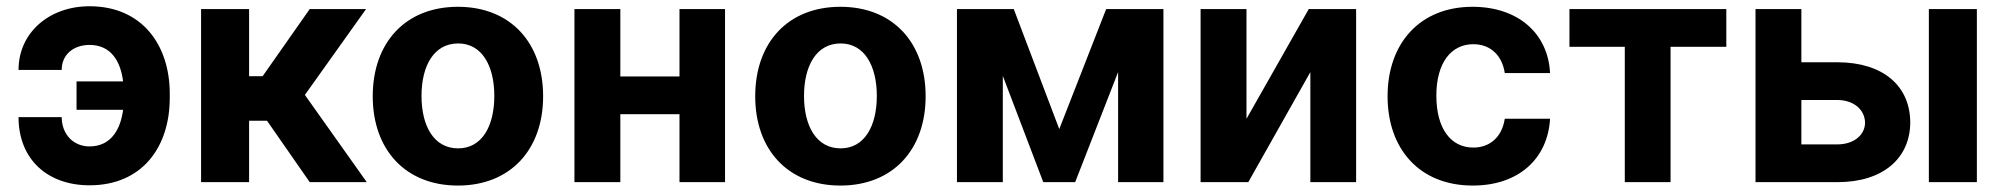

<svg xmlns="http://www.w3.org/2000/svg" viewBox="-20 -574 6310 605"><path d="M262.1 -432.5C331 -432.2 360.1 -379.6 367.9 -317.5H221.2V-228H367.9C360.1 -168.7 331.7 -112.9 262.1 -112.6C207.7 -112.9 174.4 -154.5 174.4 -204.9H38.4C38.4 -71.7 130 9.9 262.1 9.9C427.6 9.9 514.9 -110.1 514.9 -265.6V-278.8C514.9 -433.2 426.8 -554.3 262.1 -554.3C136 -554.3 38.4 -471.9 38.4 -353.7H174.4C174.4 -401.3 210.6 -432.2 262.1 -432.5Z M613.6 0H764.9V-193.5H821.4L956 0H1135.7L940.7 -274.9L1133.5 -545.5H956L807.5 -333.8H764.9V-545.5H613.6Z M1422.9 10.7C1588.4 10.7 1691.4 -102.6 1691.4 -270.6C1691.4 -439.6 1588.4 -552.6 1422.9 -552.6C1257.5 -552.6 1154.5 -439.6 1154.5 -270.6C1154.5 -102.6 1257.5 10.7 1422.9 10.7ZM1423.7 -106.5C1347.3 -106.5 1308.2 -176.5 1308.2 -271.7C1308.2 -366.8 1347.3 -437.1 1423.7 -437.1C1498.6 -437.1 1537.6 -366.8 1537.6 -271.7C1537.6 -176.5 1498.6 -106.5 1423.7 -106.5Z M1934.7 -545.5H1790.1V0H1934.7V-214.1H2121.1V0H2264.6V-545.5H2121.1V-333.1H1934.7Z M2628.2 10.7C2793.7 10.7 2896.7 -102.6 2896.7 -270.6C2896.7 -439.6 2793.7 -552.6 2628.2 -552.6C2462.7 -552.6 2359.7 -439.6 2359.7 -270.6C2359.7 -102.6 2462.7 10.7 2628.2 10.7ZM2628.9 -106.5C2552.6 -106.5 2513.5 -176.5 2513.5 -271.7C2513.5 -366.8 2552.6 -437.1 2628.9 -437.1C2703.8 -437.1 2742.9 -366.8 2742.9 -271.7C2742.9 -176.5 2703.8 -106.5 2628.9 -106.5Z M3317.8 -167.3 3174.4 -545.5H2995.4V0H3139.9V-334.9L3267.4 0H3367.9L3503.2 -346.9V0H3646V-545.5H3465.6Z M3907.7 -199.6V-545.5H3763.1V0H3913.4L4109 -346.9V0H4253.2V-545.5H4104Z M4620.7 10.7C4766 10.7 4857.2 -74.6 4864.3 -199.9H4721.6C4712.7 -141.7 4674.4 -109 4622.5 -109C4551.8 -109 4506 -168.3 4506 -272.7C4506 -375.7 4552.2 -434.7 4622.5 -434.7C4677.9 -434.7 4713.4 -398.1 4721.6 -343.8H4864.3C4858 -469.8 4762.4 -552.6 4620 -552.6C4454.5 -552.6 4352.3 -437.9 4352.3 -270.6C4352.3 -104.8 4452.8 10.7 4620.7 10.7Z M4925.4 -426.5H5099.8V0H5244V-426.5H5419.7V-545.5H4925.4Z M5656.2 -377.8V-545.5H5511.7V0H5769.5C5914.1 0 5998.9 -75.6 5999.3 -188.2C5998.9 -302.9 5914.1 -377.8 5769.5 -377.8ZM6057.9 0H6209.2V-545.5H6057.9ZM5656.2 -258.9H5769.5C5820.3 -258.9 5856.2 -229 5856.9 -187.1C5856.2 -147.4 5820.3 -119 5769.5 -119H5656.2Z"/></svg>

Font: Karasuma Gothic
Style: Bold
Weight: 700
Designer: Rasmus Andersson / Ryoko Nishizuka
Foundry: Genbu
Version: Version 1.00